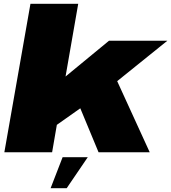

<svg xmlns="http://www.w3.org/2000/svg" viewBox="-20 -805 904 1015"><path d="M3 0H255.5L280.5 -145L404.5 -232.5L501 0H771.5L599.5 -376L864.5 -589.5H556L326.5 -400.5L393.5 -785H141ZM247.5 190H332.5L444 26H311Z"/></svg>

Font: Anybody Expanded Black
Style: Italic
Weight: 900
Width: 7
Italic angle: -10°
Version: Version 1.113;gftools[0.9.25]